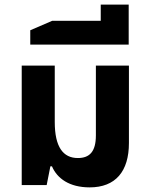

<svg xmlns="http://www.w3.org/2000/svg" viewBox="-20 -801 644 831"><path d="M368 10C480 10 538 -59 538 -182V-517H395V-215C395 -145 368 -117 317 -117C253 -117 217 -165 217 -273V-517H74V0H182L198 -81H205C227 -29 280 10 368 10Z M111 -608H537V-781H416V-711H206L111 -670Z"/></svg>

Font: Noto Sans Thai UI SemCond
Style: Bold
Weight: 700
Width: 4
Designer: Monotype Design Team
Foundry: Monotype Imaging Inc.
Version: Version 2.000